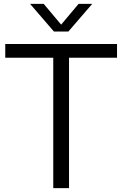

<svg xmlns="http://www.w3.org/2000/svg" viewBox="-20 -966 628 986"><path d="M253.5 0V-669.5H7V-740H581V-669.5H334.5V0ZM257 -804 134.5 -946H204.5L294 -839.5L383.5 -946H453.5L331 -804Z"/></svg>

Font: Encode Sans
Style: Regular
Weight: 400
Designer: Multiple Designers
Foundry: Impallari Type
Version: Version 3.002; ttfautohint (v1.8.3) -l 8 -r 50 -G 200 -x 14 